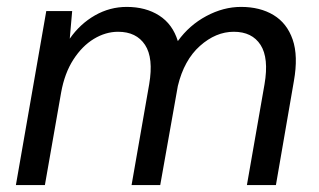

<svg xmlns="http://www.w3.org/2000/svg" viewBox="-20 -536 924 556"><path d="M26 0 114 -504H189L182 -424Q212 -467 255 -491.5Q298 -516 347 -516Q402 -516 441 -491Q480 -466 495 -417Q528 -463 577.5 -489.5Q627 -516 678 -516Q733 -516 772 -492.5Q811 -469 827.5 -421.5Q844 -374 831 -301L779 0H695L746 -292Q759 -368 734.5 -406Q710 -444 657 -444Q605 -444 559 -403Q513 -362 495 -287L444 0H361L412 -292Q425 -368 400 -406Q375 -444 322 -444Q286 -444 252 -423.5Q218 -403 192.5 -363.5Q167 -324 157 -268L110 0Z"/></svg>

Font: DM Sans Italic
Style: Regular
Weight: 400
Italic angle: -10°
Designer: Colophon Foundry, Jonny Pinhorn
Foundry: Colophon Foundry
Version: Version 4.004; ttfautohint (v1.8.4.7-5d5b)